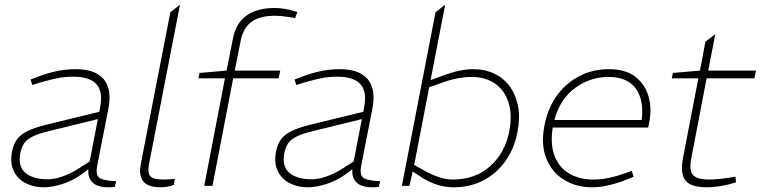

<svg xmlns="http://www.w3.org/2000/svg" viewBox="-20 -790 3233 816"><path d="M468 4Q462 5 455 5.5Q448 6 441 6Q391 6 370.5 -17.5Q350 -41 357 -80L358 -88L405 -331Q419 -400 390 -432Q361 -464 293 -464Q249 -464 211 -455Q173 -446 146 -438L117 -429L110 -452L142 -464Q177 -478 218 -487Q259 -496 302 -496Q342 -496 371.5 -486Q401 -476 419.5 -455Q438 -434 443.5 -401.5Q449 -369 440 -325L393 -85Q386 -49 401 -35.5Q416 -22 474 -20ZM165 6Q123 6 89 -11.5Q55 -29 38.5 -63Q22 -97 31 -145Q37 -177 52.5 -198Q68 -219 98 -233.5Q128 -248 177 -260L427 -321L421 -290L189 -233Q143 -222 118 -209.5Q93 -197 82 -180Q71 -163 66 -137Q56 -82 88.5 -55Q121 -28 182 -28Q211 -28 247 -40.5Q283 -53 321 -78L386 -120L384 -92L332 -53Q292 -23 247 -8.5Q202 6 165 6Z M719 -4Q703 2 688.5 4Q674 6 661 6Q628 6 607.5 -4.5Q587 -15 579.5 -36.5Q572 -58 578 -91L704 -738L745 -770L613 -91Q606 -55 619 -41Q632 -27 671 -27Q682 -27 694.5 -27.5Q707 -28 723 -30Z M848 0 936 -457H823L828 -480L943 -490L970 -626Q982 -691 1027 -723.5Q1072 -756 1147 -756Q1168 -756 1190 -752.5Q1212 -749 1230 -743L1244 -739L1234 -713L1218 -716Q1199 -719 1182 -721Q1165 -723 1148 -723Q1084 -723 1048.5 -697Q1013 -671 1002 -613L978 -490H1171L1164 -457H971L883 0Z M1590 4Q1584 5 1577 5.5Q1570 6 1563 6Q1513 6 1492.5 -17.5Q1472 -41 1479 -80L1480 -88L1527 -331Q1541 -400 1512 -432Q1483 -464 1415 -464Q1371 -464 1333 -455Q1295 -446 1268 -438L1239 -429L1232 -452L1264 -464Q1299 -478 1340 -487Q1381 -496 1424 -496Q1464 -496 1493.5 -486Q1523 -476 1541.5 -455Q1560 -434 1565.5 -401.5Q1571 -369 1562 -325L1515 -85Q1508 -49 1523 -35.5Q1538 -22 1596 -20ZM1287 6Q1245 6 1211 -11.5Q1177 -29 1160.5 -63Q1144 -97 1153 -145Q1159 -177 1174.5 -198Q1190 -219 1220 -233.5Q1250 -248 1299 -260L1549 -321L1543 -290L1311 -233Q1265 -222 1240 -209.5Q1215 -197 1204 -180Q1193 -163 1188 -137Q1178 -82 1210.5 -55Q1243 -28 1304 -28Q1333 -28 1369 -40.5Q1405 -53 1443 -78L1508 -120L1506 -92L1454 -53Q1414 -23 1369 -8.5Q1324 6 1287 6Z M1908 6Q1871 6 1837.5 -5Q1804 -16 1772 -36L1724 -68L1730 -95L1790 -61Q1824 -44 1850.5 -35.5Q1877 -27 1904 -27Q2000 -27 2063 -83.5Q2126 -140 2144 -230Q2158 -303 2141 -355Q2124 -407 2083.5 -435Q2043 -463 1984 -463Q1956 -463 1924.5 -457Q1893 -451 1860 -439L1804 -419L1738 -77L1736 -70L1720 0H1688L1831 -738L1872 -770L1806 -429L1803 -447L1855 -466Q1901 -483 1932 -489.5Q1963 -496 1990 -496Q2041 -496 2081 -477Q2121 -458 2147 -422Q2173 -386 2182 -337Q2191 -288 2179 -228Q2166 -159 2128.5 -106Q2091 -53 2034.5 -23.5Q1978 6 1908 6Z M2496 6Q2429 6 2377.5 -25.5Q2326 -57 2302 -116Q2278 -175 2294 -257Q2307 -327 2344.5 -380.5Q2382 -434 2439.5 -465Q2497 -496 2568 -496Q2639 -496 2680.5 -463.5Q2722 -431 2736.5 -379.5Q2751 -328 2739 -269L2735 -248H2329Q2318 -177 2337 -127.5Q2356 -78 2399 -52.5Q2442 -27 2501 -27Q2535 -27 2568 -34Q2601 -41 2635 -53L2665 -64L2673 -39L2644 -27Q2610 -13 2570.5 -3.5Q2531 6 2496 6ZM2336 -280H2707Q2718 -363 2682.5 -413Q2647 -463 2566 -463Q2488 -463 2424 -416Q2360 -369 2336 -280Z M2984 6Q2917 6 2893.5 -22.5Q2870 -51 2883 -120L2948 -457H2835L2840 -480L2955 -490L2978 -613L3020 -645L2990 -490H3193L3186 -457H2983L2918 -117Q2908 -66 2925 -46.5Q2942 -27 2994 -27Q3014 -27 3033.5 -29Q3053 -31 3075 -34L3106 -39L3108 -15L3079 -7Q3059 -1 3031.5 2.5Q3004 6 2984 6Z"/></svg>

Font: REM Thin
Style: Italic
Weight: 250
Italic angle: -11°
Designer: Octavio Pardo
Foundry: Ashler Design
Version: Version 1.005;gftools[0.9.28]